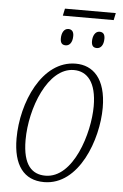

<svg xmlns="http://www.w3.org/2000/svg" viewBox="-56 -834 568 884"><g transform="rotate(5 228.0 -392.0)"><path d="M201 -761H436L443 -794H208ZM226 -626C243 -626 257 -641 257 -672C257 -693 247 -702 232 -702C211 -702 201 -680 201 -656C201 -634 210 -626 226 -626ZM370 -626C387 -626 401 -641 401 -672C401 -693 392 -702 376 -702C356 -702 345 -680 345 -656C345 -634 354 -626 370 -626ZM181 10C343 10 421 -208 421 -354C421 -490 359 -546 280 -546C124 -546 38 -345 38 -180C38 -56 88 10 181 10ZM185 -20C124 -20 80 -59 80 -176C80 -323 154 -516 274 -516C336 -516 379 -468 379 -358C379 -233 314 -20 185 -20Z"/></g></svg>

Font: Noto Serif Condensed ExtraLight
Style: Italic
Weight: 200
Width: 3
Italic angle: -12°
Designer: Monotype Design Team
Foundry: Monotype Imaging Inc.
Version: Version 2.013